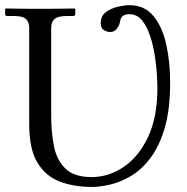

<svg xmlns="http://www.w3.org/2000/svg" viewBox="-20 -718 730 751"><path d="M94.2 -233.4V-608.9Q94.2 -632.8 81.1 -644Q67.9 -655.3 37.1 -655.3H8.3Q0 -655.3 0 -663.6V-683.6L2 -684.6Q2 -684.6 16.8 -684.6Q31.7 -684.6 53.5 -684.1Q75.2 -683.6 97.4 -683.6Q119.6 -683.6 135.7 -683.6Q150.4 -683.6 172.9 -683.6Q195.3 -683.6 218.5 -684.1Q241.7 -684.6 257.1 -684.6Q272.5 -684.6 272.5 -684.6L274.4 -683.6V-663.6Q274.4 -655.3 266.1 -655.3H238.8Q205.6 -655.3 192.9 -643.1Q180.2 -630.9 180.2 -608.9V-264.2Q180.2 -199.2 191.2 -145.3Q202.1 -91.3 236.1 -58.3Q270 -25.4 338.9 -25.4Q404.8 -25.4 463.9 -65.2Q522.9 -105 559.3 -182.4Q595.7 -259.8 595.7 -374Q595.7 -390.1 593.8 -424.1Q591.8 -458 585.7 -498.8Q579.6 -539.6 567.4 -576.7Q555.2 -613.8 535.6 -638.2Q516.1 -662.6 485.4 -662.6Q455.1 -662.6 450.2 -637.2Q450.2 -632.8 446.5 -622.3Q442.9 -611.8 434.3 -602.3Q425.8 -592.8 409.2 -592.8Q399.4 -592.8 386.7 -600.1Q374 -607.4 374 -627.4Q374 -656.2 394.8 -671.1Q415.5 -686 441.9 -691.9Q468.3 -697.8 486.3 -697.8Q544.9 -697.8 579.8 -655.8Q614.7 -613.8 630.1 -544.9Q645.5 -476.1 645.5 -394.5Q645.5 -289.6 624.3 -217.5Q603 -145.5 568.1 -99.6Q533.2 -53.7 492.2 -29.5Q451.2 -5.4 411.1 3.9Q371.1 13.2 338.9 13.2Q271 13.2 215.6 -7.1Q160.2 -27.3 127.2 -80.3Q94.2 -133.3 94.2 -233.4Z"/></svg>

Font: Kurinto Seri
Style: Regular
Weight: 400
Designer: Kurinto was developed by Clint Goss from a range of fonts that are compatible with the SIL Open Font License Version 1.1
Foundry: Clinton F. Goss
Version: Version 2.196; July 25, 2020